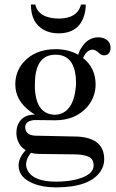

<svg xmlns="http://www.w3.org/2000/svg" viewBox="-20 -645 515 852"><path d="M134.8 -270.5Q134.8 -392.6 212.9 -401.4Q219.7 -402.3 226.6 -402.3Q306.6 -402.3 316.4 -302.7Q317.4 -288.1 317.4 -270.5Q308.6 -141.6 226.6 -135.7Q140.6 -135.7 134.8 -252.9Q134.8 -261.7 134.8 -270.5ZM227.5 -426.8Q133.8 -426.8 82 -366.2Q47.9 -325.2 47.9 -270.5Q47.9 -197.3 118.2 -147.5Q127 -141.6 134.8 -136.7Q74.2 -136.7 56.6 -84Q52.7 -70.3 52.7 -55.7Q53.7 -3.9 93.8 21.5Q62.5 55.7 62.5 88.9Q62.5 142.6 127 168.9Q168.9 186.5 228.5 186.5Q378.9 186.5 426.8 114.3Q442.4 89.8 442.4 62.5Q442.4 -24.4 343.8 -37.1Q331.1 -39.1 317.4 -39.1L134.8 -43Q92.8 -45.9 91.8 -80.1Q91.8 -104.5 121.1 -110.4Q127.9 -112.3 135.7 -112.3L222.7 -111.3H225.6Q315.4 -111.3 368.2 -171.9Q404.3 -214.8 404.3 -271.5Q403.3 -344.7 348.6 -387.7Q363.3 -421.9 389.6 -424.8Q403.3 -424.8 419.9 -409.2Q430.7 -399.4 440.4 -399.4Q464.8 -399.4 469.7 -423.8Q470.7 -428.7 470.7 -431.6Q470.7 -463.9 439.5 -475.6Q428.7 -479.5 417 -479.5Q371.1 -479.5 342.8 -435.5Q332 -419.9 327.1 -402.3Q282.2 -426.8 227.5 -426.8ZM228.5 161.1Q128.9 161.1 102.5 111.3Q95.7 97.7 95.7 84Q96.7 58.6 117.2 33.2Q134.8 38.1 151.4 38.1L311.5 40Q379.9 41 391.6 68.4Q395.5 78.1 395.5 88.9Q395.5 132.8 314.5 152.3Q275.4 161.1 228.5 161.1ZM242.2 -562.5Q150.4 -563.5 136.7 -625H117.2Q117.2 -543 175.8 -511.7Q203.1 -497.1 239.3 -497.1Q332 -497.1 354.5 -580.1Q360.4 -600.6 360.4 -625H339.8Q323.2 -563.5 242.2 -562.5Z"/></svg>

Font: Abhaya Libre Medium
Style: Regular
Weight: 500
Designer: Pushpananda Ekanayake, Sol Matas, Pathum Egodawatta
Foundry: Mooniak
Version: Version 1.050 ; ttfautohint (v1.6)